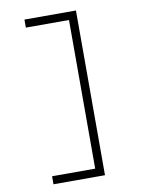

<svg xmlns="http://www.w3.org/2000/svg" viewBox="-97 -865 780 1036"><g transform="rotate(-10 293.0 -347.0)"><path d="M110.4 104.5H392.6V-797.9H110.4V-753.9H346.7V60.5H110.4Z"/></g></svg>

Font: Cascadia Code PL ExtraLight
Style: Regular
Weight: 200
Monospace: yes
Designer: Aaron Bell
Foundry: Saja Typeworks
Version: Version 2404.023